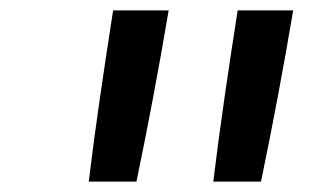

<svg xmlns="http://www.w3.org/2000/svg" viewBox="-20 -792 640 370"><path d="M391 -442Q401 -524 413 -606.5Q425 -689 438 -772H545Q531 -689 515.5 -606.5Q500 -524 483 -442ZM151 -442Q161 -524 173 -606.5Q185 -689 198 -772H305Q291 -689 275.5 -606.5Q260 -524 243 -442Z"/></svg>

Font: Iosevka SS04 Medium Extended
Style: Italic
Weight: 500
Width: 7
Italic angle: -9°
Monospace: yes
Designer: Belleve Invis
Foundry: Belleve Invis
Version: Version 19.0.0; ttfautohint (v1.8.4)